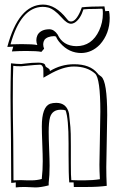

<svg xmlns="http://www.w3.org/2000/svg" viewBox="-20 -786 502 840"><path d="M178 -500Q178 -494 190 -488Q196 -484 198 -480V-475Q247 -505 304 -505Q374 -505 406 -466Q409 -463 411 -460L423 -451Q449 -430 449 -283Q449 -245 447 -166Q445 -90 445 -55Q445 -15 447 27Q410 32 363 32H344H303Q302 24 302 12H283Q280 -20 280 -109V-159Q280 -268 267 -303Q260 -306 246 -306Q209 -306 199 -273Q193 -251 193 -209Q193 -183 195 -134Q197 -85 197 -61Q197 -18 193 14V25Q158 34 135 34Q128 34 113 33Q97 32 89 32Q63 32 49 34V12Q45 13 38.5 13.5Q32 14 29 14Q29 -50 28 -175Q26 -302 26 -366Q26 -420 28 -509Q53 -506 73 -506Q78 -506 90 -508Q119 -512 150 -512Q176 -511 178 -500ZM170 -446Q170 -485 169 -489Q165 -502 156 -503Q141 -503 82 -497Q76 -496 73 -496Q48 -496 38 -498Q36 -462 36 -346Q36 -286 38 -169Q39 -55 39 3Q52 2 71 2Q82 2 99 3Q112 3 119 3Q141 3 163 -3V-7Q167 -41 167 -81Q167 -106 165 -157Q163 -208 163 -233Q163 -318 199 -332Q211 -336 226 -336Q272 -336 282 -289Q283 -284 288 -230Q290 -212 290 -147V-73Q290 -12 292 2Q304 2 324 3Q341 3 350 3Q386 3 417 -2Q415 -40 415 -65Q415 -101 417 -178Q419 -260 419 -298Q419 -443 396 -464Q361 -495 303 -495Q255 -495 193 -459Q190 -458 184 -454Q174 -448 170 -446ZM173 -573 161 -559Q143 -563 95 -563Q66 -563 32 -561Q34 -570 38 -582Q32 -582 22 -581Q15 -581 12 -581Q61 -765 168 -766Q223 -766 272 -704Q274 -701 275 -700V-701Q280 -692 291 -692Q312 -692 332 -738Q336 -747 338 -754Q375 -758 437 -758L439 -745Q439 -744 440 -741Q440 -738 440 -737Q444 -737 451 -738Q455 -738 457 -738L459 -725V-726Q460 -718 460 -708Q460 -639 417 -591Q382 -555 336 -554Q282 -554 244 -597Q231 -611 225 -626Q224 -626 221 -627Q218 -628 217 -628Q186 -627 174 -611L175 -612L172 -606V-607Q169 -598 169 -592Q169 -582 173 -573ZM143 -589V-590Q139 -600 139 -610Q139 -621 143 -630L146 -636Q161 -658 197 -658Q217 -657 232 -635Q255 -585 314 -584Q382 -584 414 -653Q430 -688 430 -726Q430 -739 429 -745L427 -748Q418 -748 399 -747Q363 -747 345 -745Q332 -703 307 -687Q298 -682 291 -682Q273 -682 249 -710Q217 -746 191 -753Q179 -756 167 -756Q71 -755 26 -592Q44 -593 75 -593Q125 -593 143 -589Z"/></svg>

Font: Londrina Shadow
Style: Regular
Weight: 400
Designer: Marcelo Magalhaes
Foundry: Marcelo Magalhães
Version: Version 1.001 2011